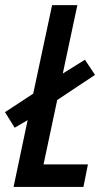

<svg xmlns="http://www.w3.org/2000/svg" viewBox="-44 -734 424 754"><path d="M9.3 0 64.5 -262.2 13.7 -232.4 -24.4 -293.5 86.4 -366.2 160.6 -713.9H259.8L202.6 -445.3L289.6 -499.5L329.1 -439.9L180.7 -341.3L127 -88.4H301.3L283.7 0Z"/></svg>

Font: Open Sans Condensed SemiBold
Style: Italic
Weight: 600
Width: 3
Italic angle: -12°
Designer: Monotype Design Team
Foundry: Monotype Imaging Inc.
Version: Version 3.000; ttfautohint (v1.8.4)